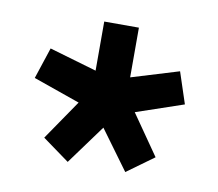

<svg xmlns="http://www.w3.org/2000/svg" viewBox="-51 -788 538 474"><g transform="rotate(10 218.0 -551.5)"><path d="M290.3 -373.1 357.7 -422 287.7 -522.7 406.3 -563.1 380.4 -641.6 261.6 -605.4V-730H174.7V-606.9L55.9 -641.6L30 -563.1L147.1 -522L78.6 -422L146 -373.1L218.1 -471.7Z"/></g></svg>

Font: Secuela Black
Style: Regular
Weight: 900
Designer: Fernando Haro
Foundry: deFharo
Version: Version 1.704